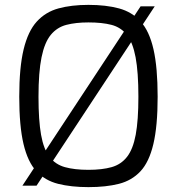

<svg xmlns="http://www.w3.org/2000/svg" viewBox="-20 -762 726 788"><path d="M72 0 557 -736H615L130 0ZM343 6Q272 6 218.5 -7.5Q165 -21 129.5 -59Q94 -97 76.5 -171Q59 -245 59 -365Q59 -485 77 -559.5Q95 -634 131 -673.5Q167 -713 220 -727.5Q273 -742 343 -742Q415 -742 468.5 -727.5Q522 -713 557.5 -673.5Q593 -634 610 -559.5Q627 -485 627 -365Q627 -245 609.5 -171Q592 -97 556.5 -59Q521 -21 468 -7.5Q415 6 343 6ZM343 -65Q399 -65 438 -76Q477 -87 501.5 -118.5Q526 -150 537 -209Q548 -268 548 -365Q548 -466 536.5 -527Q525 -588 500.5 -619Q476 -650 437.5 -660Q399 -670 343 -670Q291 -670 252.5 -660Q214 -650 188.5 -619Q163 -588 150.5 -527Q138 -466 138 -365Q138 -268 148.5 -209Q159 -150 183 -118.5Q207 -87 246.5 -76Q286 -65 343 -65Z"/></svg>

Font: Exo Thin
Style: Regular
Weight: 400
Version: Version 2.000